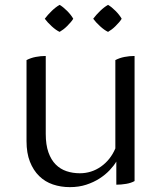

<svg xmlns="http://www.w3.org/2000/svg" viewBox="-20 -752 664 789"><path d="M308 -40Q356 -40 395 -67.5Q434 -95 454 -142V-505Q471 -514 491.5 -518Q512 -522 533 -522V-8Q519 0 498.5 3.5Q478 7 458 7V-88Q448 -71 430.5 -52.5Q413 -34 389 -18.5Q365 -3 334.5 7Q304 17 267 17Q230 17 197.5 6Q165 -5 141 -28.5Q117 -52 103 -87.5Q89 -123 89 -172V-505Q106 -514 126.5 -518Q147 -522 168 -522V-202Q168 -157 179 -126Q190 -95 209 -76Q228 -57 253.5 -48.5Q279 -40 308 -40ZM281 -675Q277 -668 270 -660Q263 -652 255.5 -644.5Q248 -637 240 -631Q232 -625 225 -621Q210 -628 192.5 -644Q175 -660 164 -675Q176 -691 192.5 -707Q209 -723 225 -732Q239 -724 255.5 -707.5Q272 -691 281 -675ZM480 -675Q476 -668 469 -660Q462 -652 454.5 -644.5Q447 -637 439 -631Q431 -625 424 -621Q409 -628 391.5 -644Q374 -660 363 -675Q375 -691 391.5 -707Q408 -723 424 -732Q438 -724 454.5 -707.5Q471 -691 480 -675Z"/></svg>

Font: Gotu
Style: Regular
Weight: 400
Designer: Sarang Kulkarni & Kailash Malviya
Foundry: Ek Type
Version: Version 2.320;hotconv 1.0.109;makeotfexe 2.5.65596; ttfautoh